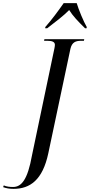

<svg xmlns="http://www.w3.org/2000/svg" viewBox="-154 -964 573 1224"><path d="M135 -792 134 -784H147C199 -824 251 -863 287 -900C310 -863 342 -829 388 -784H398L399 -792C379 -826 347 -903 335 -944H252C220 -898 173 -834 135 -792ZM-68 240C38 240 118 183 154 13L295 -653C305 -695 328 -704 364 -704H381L383 -714H129L127 -704H147C177 -704 196 -698 196 -678C196 -670 194 -663 193 -656L50 26C22 182 -17 228 -71 228C-90 228 -112 226 -130 218L-134 229C-115 236 -95 240 -68 240Z"/></svg>

Font: Noto Serif Display ExtraCondensed Medium
Style: Italic
Weight: 500
Width: 2
Italic angle: -12°
Designer: Monotype Design Team
Foundry: Monotype Imaging Inc.
Version: Version 2.009